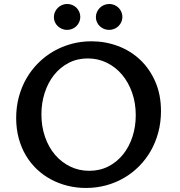

<svg xmlns="http://www.w3.org/2000/svg" viewBox="-20 -932 900 962"><path d="M427.2 -76.2Q480 -76.2 522.9 -98.1Q565.9 -120.1 596.4 -158Q627 -195.8 643.6 -246.6Q660.2 -297.4 660.2 -355Q660.2 -416 641.8 -468Q623.5 -520 591.3 -558.1Q559.1 -596.2 515.1 -617.7Q471.2 -639.2 419.9 -639.2Q366.7 -639.2 323.7 -616.7Q280.8 -594.2 250.5 -555.9Q220.2 -517.6 203.9 -466.8Q187.5 -416 187.5 -358.9Q187.5 -297.9 205.6 -246.1Q223.6 -194.3 255.6 -156.7Q287.6 -119.1 331.5 -97.7Q375.5 -76.2 427.2 -76.2ZM410.6 9.8Q363.3 9.8 318.8 -1.2Q274.4 -12.2 235.6 -33Q196.8 -53.7 164.8 -84Q132.8 -114.3 109.6 -153.3Q86.4 -192.4 73.7 -239.5Q61 -286.6 61 -340.8Q61 -397 74.7 -447.3Q88.4 -497.6 113 -540Q137.7 -582.5 172.4 -616.9Q207 -651.4 248.8 -675.3Q290.5 -699.2 338.4 -712.2Q386.2 -725.1 438 -725.1Q507.8 -725.1 571 -701.4Q634.3 -677.7 682.1 -632.6Q730 -587.4 758.3 -522.5Q786.6 -457.5 786.6 -375Q786.6 -319.3 773.2 -269Q759.8 -218.8 735.4 -176Q710.9 -133.3 676.8 -98.9Q642.6 -64.5 600.8 -40.3Q559.1 -16.1 511 -3.2Q462.9 9.8 410.6 9.8ZM250 -846.2Q250 -859.4 255.1 -871.3Q260.3 -883.3 269.3 -892.3Q278.3 -901.4 290.3 -906.7Q302.2 -912.1 316.4 -912.1Q330.1 -912.1 342.3 -907Q354.5 -901.9 363.3 -893.1Q372.1 -884.3 377.2 -872.3Q382.3 -860.4 382.3 -847.2Q382.3 -834 377.2 -822.3Q372.1 -810.5 363.3 -801.5Q354.5 -792.5 342.3 -787.4Q330.1 -782.2 315.9 -782.2Q302.2 -782.2 290.3 -787.4Q278.3 -792.5 269.3 -801Q260.3 -809.6 255.1 -821.3Q250 -833 250 -846.2ZM460.4 -846.2Q460.4 -859.4 465.6 -871.3Q470.7 -883.3 479.7 -892.3Q488.8 -901.4 501 -906.7Q513.2 -912.1 527.3 -912.1Q541 -912.1 553 -907Q564.9 -901.9 574 -893.1Q583 -884.3 588.1 -872.3Q593.3 -860.4 593.3 -847.2Q593.3 -834 588.1 -822.3Q583 -810.5 574 -801.5Q564.9 -792.5 552.7 -787.4Q540.5 -782.2 526.4 -782.2Q512.7 -782.2 500.7 -787.4Q488.8 -792.5 479.7 -801Q470.7 -809.6 465.6 -821.3Q460.4 -833 460.4 -846.2Z"/></svg>

Font: Proza Libre
Style: Medium
Weight: 500
Designer: Jasper de Waard
Foundry: Jasper de Waard
Version: Version 1.000; ttfautohint (v1.4.1.8-43bc)